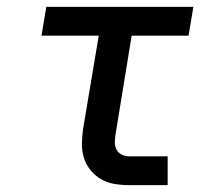

<svg xmlns="http://www.w3.org/2000/svg" viewBox="-20 -540 640 560"><path d="M357 0Q335 0 314 -3.5Q293 -7 275.5 -17Q258 -27 245 -42.5Q232 -58 225.5 -77.5Q219 -97 219 -118.5Q219 -140 222 -162L268 -436H101L115 -520H544L530 -436H364L317 -148Q315 -136 315 -124.5Q315 -113 320 -103.5Q325 -94 335 -89Q345 -84 357 -84H469V0Z"/></svg>

Font: Iosevka SS04 Medium Extended
Style: Italic
Weight: 500
Width: 7
Italic angle: -9°
Monospace: yes
Designer: Belleve Invis
Foundry: Belleve Invis
Version: Version 19.0.0; ttfautohint (v1.8.4)